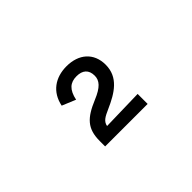

<svg xmlns="http://www.w3.org/2000/svg" viewBox="-48 -1002 706 706"><g transform="rotate(-45 305.0 -648.5)"><path d="M191 -713 244 -691C253 -734 273 -751 306 -751C337 -751 355 -736 355 -705C355 -680 339 -661 293 -642C226 -614 198 -587 198 -522V-494H419V-546L256 -542C260 -563 276 -571 303 -583C362 -609 412 -640 412 -705C412 -767 369 -803 306 -803C247 -803 203 -772 191 -713Z"/></g></svg>

Font: Necto Mono
Style: Regular
Weight: 400
Designer: Marco Condello
Foundry: Collletttivo
Version: Version 1.300;Glyphs 3.2 (3217)